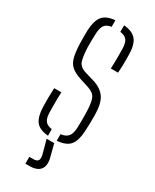

<svg xmlns="http://www.w3.org/2000/svg" viewBox="-200 -657 706 876"><g transform="rotate(30 153.0 -219.0)"><path d="M42.5 -98Q42 -122 42 -143.8Q42 -165.5 43.5 -197H81.5Q80 -167 80.2 -140.8Q80.5 -114.5 80.5 -95Q80.5 -63 91 -48Q101.5 -33 127.5 -29.5V5Q80.5 1 62.2 -23.5Q44 -48 42.5 -98ZM173.5 5V-29.5Q200.5 -33 212.5 -48Q224.5 -63 225.5 -95Q226 -111 226.2 -126Q226.5 -141 226.2 -155Q226 -169 225.5 -182Q224 -228 214.5 -248.2Q205 -268.5 172.5 -279L128.5 -293Q94 -304 76.2 -319.8Q58.5 -335.5 51.8 -362.2Q45 -389 43.5 -433Q43 -456.5 43 -470.8Q43 -485 43.5 -502Q45.5 -552 64.5 -576.5Q83.5 -601 130.5 -605V-570.5Q105.5 -567 95 -552Q84.5 -537 83.5 -504Q83 -490.5 82.5 -471.8Q82 -453 82.5 -438Q84 -394.5 91.2 -367.5Q98.5 -340.5 134.5 -330L178.5 -317Q224.5 -303.5 245 -273Q265.5 -242.5 265.5 -181Q265.5 -156.5 265.2 -139.5Q265 -122.5 263.5 -97Q261 -47.5 241.8 -23.2Q222.5 1 173.5 5ZM222.5 -404Q223.5 -423 223.8 -441.5Q224 -460 223.8 -476.2Q223.5 -492.5 223.5 -505Q223.5 -537 213.2 -552Q203 -567 176.5 -570.5V-605Q222.5 -601 242.2 -576.5Q262 -552 262.5 -500Q262.5 -492.5 262.8 -476Q263 -459.5 262.5 -440Q262 -420.5 260.5 -404ZM102 167V131H122Q142.5 131 148.2 120.5Q154 110 147 86L129 20H169L186 86Q196 125 179.8 146Q163.5 167 123 167Z"/></g></svg>

Font: Big Shoulders Stencil Text Thin Thin
Style: Regular
Weight: 250
Version: Version 2.001